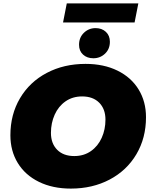

<svg xmlns="http://www.w3.org/2000/svg" viewBox="-20 -1091 888 1127"><path d="M41 -297Q41 -419 97.5 -514.5Q154 -610 254.5 -663Q355 -716 482 -716Q589 -716 669.5 -676.5Q750 -637 793.5 -566Q837 -495 837 -403Q837 -281 780.5 -185.5Q724 -90 623.5 -37Q523 16 396 16Q289 16 208.5 -23.5Q128 -63 84.5 -134Q41 -205 41 -297ZM599 -389Q599 -451 562.5 -488Q526 -525 462 -525Q406 -525 364.5 -496Q323 -467 301 -418Q279 -369 279 -311Q279 -249 315.5 -212Q352 -175 416 -175Q472 -175 513.5 -204Q555 -233 577 -282Q599 -331 599 -389ZM444 -828Q444 -871 472.5 -898.5Q501 -926 541 -926Q578 -926 601.5 -904Q625 -882 625 -846Q625 -803 596.5 -776Q568 -749 528 -749Q491 -749 467.5 -770.5Q444 -792 444 -828ZM372 -1071H792L770 -959H350Z"/></svg>

Font: Montserrat Alternates Black
Style: Italic
Weight: 900
Italic angle: -11.3°
Designer: Julieta Ulanovsky
Foundry: Julieta Ulanovsky
Version: Version 7.200